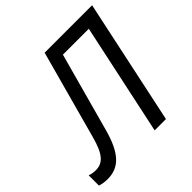

<svg xmlns="http://www.w3.org/2000/svg" viewBox="-227 -870 1033 1033"><g transform="rotate(-45 290.0 -353.5)"><path d="M18 7C107 7 160 -49 198 -188L321 -637H518L382 0H468L620 -714H259L121 -209C93 -104 59 -72 7 -72C-8 -72 -24 -74 -40 -80V-2C-23 4 -2 7 18 7Z"/></g></svg>

Font: Noto Sans SemiCondensed
Style: Italic
Weight: 400
Width: 4
Italic angle: -12°
Designer: Monotype Design Team
Foundry: Monotype Imaging Inc.
Version: Version 2.013